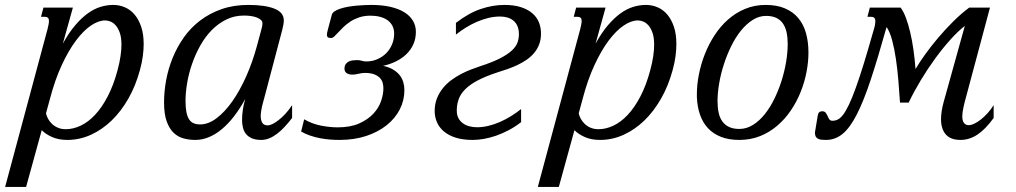

<svg xmlns="http://www.w3.org/2000/svg" viewBox="-102 -549 4066 768"><path d="M82 -95.7Q84 -85.9 89.8 -74.7Q95.7 -63.5 105.5 -54Q115.2 -44.4 129.2 -38.3Q143.1 -32.2 161.1 -32.2Q190.9 -32.2 221.2 -46.6Q251.5 -61 278.6 -90.1Q305.7 -119.1 328.9 -163.6Q352.1 -208 368.2 -268.1Q376.5 -299.3 380.1 -324.5Q383.8 -349.6 383.8 -369.6Q383.8 -398.9 377.2 -417.7Q370.6 -436.5 360.8 -447.5Q351.1 -458.5 339.8 -462.9Q328.6 -467.3 318.8 -467.3Q292 -467.3 261.7 -446.8Q231.4 -426.3 201.7 -386.5Q171.9 -346.7 144.8 -288.1Q117.7 -229.5 97.7 -153.3ZM189.5 -518.6 149.4 -374.5Q173.3 -418 198.5 -447.5Q223.6 -477.1 249 -495.4Q274.4 -513.7 300 -521.5Q325.7 -529.3 351.1 -529.3Q376 -529.3 398.2 -519.5Q420.4 -509.8 436.8 -490.2Q453.1 -470.7 462.9 -441.4Q472.7 -412.1 472.7 -373Q472.7 -350.1 469.2 -324Q465.8 -297.9 457.5 -268.1Q440.9 -206.5 411.9 -155.3Q382.8 -104 344.7 -67.1Q306.6 -30.3 261.5 -9.8Q216.3 10.7 167.5 10.7Q131.8 10.7 106 -1Q80.1 -12.7 64.9 -28.3L2.4 198.7H-81.5L88.4 -433.6Q90.8 -443.8 92.3 -451.4Q93.8 -459 93.8 -464.4Q93.8 -474.6 89.1 -478.3Q84.5 -481.9 75.7 -481.9H62L71.8 -518.6Z M640.1 -145Q640.1 -119.1 643.6 -101.1Q647 -83 654.1 -72Q661.1 -61 672.1 -56.2Q683.1 -51.3 698.7 -51.3Q731.4 -51.3 764.6 -76.4Q797.9 -101.6 827.9 -144.5Q857.9 -187.5 883.1 -244.1Q908.2 -300.8 925.3 -363.8L944.3 -434.1Q947.8 -445.8 947.8 -455.6Q947.8 -463.4 941.7 -469.2Q935.5 -475.1 925.3 -479Q915 -482.9 901.9 -484.9Q888.7 -486.8 874 -486.8Q835.4 -486.8 803.2 -470.9Q771 -455.1 744.9 -428.5Q718.8 -401.9 699.2 -366.9Q679.7 -332 666.5 -294.2Q653.3 -256.3 646.7 -217.8Q640.1 -179.2 640.1 -145ZM554.2 -139.6Q554.2 -183.1 562.7 -229Q571.3 -274.9 588.9 -318.1Q606.4 -361.3 633.8 -399.9Q661.1 -438.5 698.7 -467Q736.3 -495.6 784.4 -512.5Q832.5 -529.3 891.6 -529.3Q958 -529.3 995.6 -514.4Q1033.2 -499.5 1033.2 -467.8Q1033.2 -459.5 1031.5 -450.2Q1029.8 -440.9 1027.3 -430.7L955.1 -157.2Q953.1 -150.4 950.7 -141.4Q948.2 -132.3 946 -122.8Q943.8 -113.3 942.4 -103.3Q940.9 -93.3 940.9 -84.5Q940.9 -68.8 947 -58.1Q953.1 -47.4 969.7 -47.4Q976.1 -47.4 987.1 -52.5Q998 -57.6 1011.5 -67.9Q1024.9 -78.1 1039.1 -93.3Q1053.2 -108.4 1066.4 -128.4V-77.1Q1051.8 -58.1 1036.9 -42Q1022 -25.9 1006.6 -14.2Q991.2 -2.4 975.3 4.2Q959.5 10.7 942.9 10.7Q920.9 10.7 906 4.4Q891.1 -2 882.3 -12.7Q873.5 -23.4 869.9 -38.1Q866.2 -52.7 866.2 -68.8Q866.2 -89.8 869.6 -111.6Q873 -133.3 878.9 -152.8Q857.9 -114.7 834.7 -84.5Q811.5 -54.2 786.1 -33Q760.7 -11.7 733.9 -0.5Q707 10.7 679.2 10.7Q654.8 10.7 632.1 4.6Q609.4 -1.5 592 -18.3Q574.7 -35.2 564.5 -64.2Q554.2 -93.3 554.2 -139.6Z M1380.4 -486.3Q1355 -486.3 1335.2 -479.7Q1315.4 -473.1 1300 -463.1Q1284.7 -453.1 1272.7 -441.7Q1260.7 -430.2 1251.7 -420.2Q1242.7 -410.2 1235.6 -403.6Q1228.5 -397 1222.2 -397Q1212.9 -397 1209.2 -400.1Q1205.6 -403.3 1205.6 -409.7Q1205.6 -416.5 1209.5 -430.7L1225.1 -489.3Q1227.1 -497.6 1236.6 -503.9Q1246.1 -510.3 1260 -514.6Q1273.9 -519 1290.5 -522Q1307.1 -524.9 1324 -526.4Q1340.8 -527.8 1356.4 -528.6Q1372.1 -529.3 1383.3 -529.3Q1425.8 -529.3 1459 -521.7Q1492.2 -514.2 1514.9 -500.2Q1537.6 -486.3 1549.6 -466.3Q1561.5 -446.3 1561.5 -421.9Q1561.5 -394 1551.3 -371.6Q1541 -349.1 1523.2 -332Q1505.4 -314.9 1481.4 -303.2Q1457.5 -291.5 1430.2 -285.6Q1453.6 -280.8 1469.7 -271.2Q1485.8 -261.7 1496.1 -249Q1506.3 -236.3 1511 -220.7Q1515.6 -205.1 1515.6 -188.5Q1515.6 -147.5 1497.1 -111.3Q1478.5 -75.2 1444.6 -48.1Q1410.6 -21 1362.8 -5.1Q1314.9 10.7 1256.3 10.7Q1238.8 10.7 1218.8 9.3Q1198.7 7.8 1178.5 3.9Q1158.2 0 1138.7 -6.6Q1119.1 -13.2 1102.5 -22.9L1114.7 -71.8Q1147 -53.2 1182.4 -46.4Q1217.8 -39.6 1248.5 -39.6Q1299.8 -39.6 1334.7 -55.2Q1369.6 -70.8 1391.4 -94.2Q1413.1 -117.7 1422.4 -145Q1431.6 -172.4 1431.6 -195.8Q1431.6 -206.5 1428.7 -217.5Q1425.8 -228.5 1417.5 -237.3Q1409.2 -246.1 1394.8 -251.7Q1380.4 -257.3 1357.4 -257.3Q1345.2 -257.3 1332.3 -253.9Q1319.3 -250.5 1307.6 -250.5Q1293.9 -250.5 1284.9 -256.3Q1275.9 -262.2 1275.9 -274.4Q1275.9 -285.2 1280.5 -292Q1285.2 -298.8 1292.2 -302.5Q1299.3 -306.2 1308.1 -307.4Q1316.9 -308.6 1325.7 -308.6Q1336.4 -308.6 1345 -305.9Q1353.5 -303.2 1362.8 -303.2Q1387.2 -303.2 1407.7 -312.3Q1428.2 -321.3 1443.1 -336.4Q1458 -351.6 1466.3 -371.8Q1474.6 -392.1 1474.6 -414.6Q1474.6 -432.6 1467.3 -446.3Q1460 -460 1447.3 -468.8Q1434.6 -477.5 1417.5 -481.9Q1400.4 -486.3 1380.4 -486.3Z M1817.4 -283.7Q1867.2 -299.8 1897.7 -315.4Q1928.2 -331.1 1945.1 -346.7Q1961.9 -362.3 1967.8 -378.4Q1973.6 -394.5 1973.6 -412.6Q1973.6 -430.7 1968 -444.1Q1962.4 -457.5 1952.1 -466.1Q1941.9 -474.6 1928.2 -478.8Q1914.6 -482.9 1898.4 -482.9Q1875 -482.9 1851.8 -477.3Q1828.6 -471.7 1805.9 -461.9Q1783.2 -452.1 1762 -439Q1740.7 -425.8 1721.7 -410.6V-457.5Q1772.5 -496.6 1820.6 -512.9Q1868.7 -529.3 1915.5 -529.3Q1953.6 -529.3 1981.2 -520.5Q2008.8 -511.7 2026.9 -496.3Q2044.9 -481 2053.5 -460.2Q2062 -439.5 2062 -415Q2062 -390.1 2054.4 -370.8Q2046.9 -351.6 2033.9 -336.4Q2021 -321.3 2003.9 -309.6Q1986.8 -297.9 1967.5 -288.8Q1948.2 -279.8 1928 -272.7Q1907.7 -265.6 1888.7 -259.8Q1840.8 -244.1 1809.3 -227.5Q1777.8 -210.9 1759 -192.1Q1740.2 -173.3 1732.7 -152.1Q1725.1 -130.9 1725.1 -106.9Q1725.1 -87.9 1732.4 -75.2Q1739.7 -62.5 1751.2 -54.7Q1762.7 -46.9 1777.1 -43.5Q1791.5 -40 1805.7 -40Q1829.1 -40 1852.3 -45.7Q1875.5 -51.3 1898.2 -61.3Q1920.9 -71.3 1942.1 -84.5Q1963.4 -97.7 1982.4 -112.8V-60.5Q1959 -42 1933.3 -28.6Q1907.7 -15.1 1882.6 -6.3Q1857.4 2.4 1833.5 6.6Q1809.6 10.7 1789.1 10.7Q1749.5 10.7 1720.9 1.7Q1692.4 -7.3 1673.6 -23.2Q1654.8 -39.1 1645.8 -60.1Q1636.7 -81.1 1636.7 -104.5Q1636.7 -132.8 1645.8 -155.5Q1654.8 -178.2 1669.7 -196.5Q1684.6 -214.8 1703.6 -228.8Q1722.7 -242.7 1742.7 -253.2Q1762.7 -263.7 1782.2 -271Q1801.8 -278.3 1817.4 -283.7Z M2212.9 -95.7Q2214.8 -85.9 2220.7 -74.7Q2226.6 -63.5 2236.3 -54Q2246.1 -44.4 2260 -38.3Q2273.9 -32.2 2292 -32.2Q2321.8 -32.2 2352.1 -46.6Q2382.3 -61 2409.4 -90.1Q2436.5 -119.1 2459.7 -163.6Q2482.9 -208 2499 -268.1Q2507.3 -299.3 2511 -324.5Q2514.6 -349.6 2514.6 -369.6Q2514.6 -398.9 2508.1 -417.7Q2501.5 -436.5 2491.7 -447.5Q2481.9 -458.5 2470.7 -462.9Q2459.5 -467.3 2449.7 -467.3Q2422.9 -467.3 2392.6 -446.8Q2362.3 -426.3 2332.5 -386.5Q2302.7 -346.7 2275.6 -288.1Q2248.5 -229.5 2228.5 -153.3ZM2320.3 -518.6 2280.3 -374.5Q2304.2 -418 2329.3 -447.5Q2354.5 -477.1 2379.9 -495.4Q2405.3 -513.7 2430.9 -521.5Q2456.5 -529.3 2481.9 -529.3Q2506.8 -529.3 2529.1 -519.5Q2551.3 -509.8 2567.6 -490.2Q2584 -470.7 2593.8 -441.4Q2603.5 -412.1 2603.5 -373Q2603.5 -350.1 2600.1 -324Q2596.7 -297.9 2588.4 -268.1Q2571.8 -206.5 2542.7 -155.3Q2513.7 -104 2475.6 -67.1Q2437.5 -30.3 2392.3 -9.8Q2347.2 10.7 2298.3 10.7Q2262.7 10.7 2236.8 -1Q2210.9 -12.7 2195.8 -28.3L2133.3 198.7H2049.3L2219.2 -433.6Q2221.7 -443.8 2223.1 -451.4Q2224.6 -459 2224.6 -464.4Q2224.6 -474.6 2220 -478.3Q2215.3 -481.9 2206.5 -481.9H2192.9L2202.6 -518.6Z M2685.5 -172.4Q2685.5 -210 2693.6 -251.2Q2701.7 -292.5 2717.3 -332.3Q2732.9 -372.1 2756.1 -407.7Q2779.3 -443.4 2809.8 -470.5Q2840.3 -497.6 2878.2 -513.4Q2916 -529.3 2960.9 -529.3Q3005.4 -529.3 3037.6 -515.6Q3069.8 -502 3090.8 -477.1Q3111.8 -452.1 3121.8 -417Q3131.8 -381.8 3131.8 -338.9Q3131.8 -301.3 3124 -260.7Q3116.2 -220.2 3100.6 -181.2Q3085 -142.1 3061.5 -107.4Q3038.1 -72.8 3007.3 -46.4Q2976.6 -20 2938.5 -4.6Q2900.4 10.7 2855 10.7Q2813 10.7 2782 -1.5Q2751 -13.7 2730 -36.1Q2709 -58.6 2698 -90.3Q2687 -122.1 2685.5 -161.1ZM2962.4 -485.4Q2934.1 -485.4 2908.7 -469.2Q2883.3 -453.1 2861.8 -426.5Q2840.3 -399.9 2823 -364.7Q2805.7 -329.6 2793.5 -291.7Q2781.2 -253.9 2774.7 -215.6Q2768.1 -177.2 2768.1 -144Q2768.1 -119.1 2772.5 -98.6Q2776.9 -78.1 2787.1 -63.7Q2797.4 -49.3 2814 -41.3Q2830.6 -33.2 2855.5 -33.2Q2883.8 -33.2 2909.4 -49.1Q2935.1 -64.9 2956.5 -91.6Q2978 -118.2 2995.1 -153.1Q3012.2 -188 3024.2 -225.8Q3036.1 -263.7 3042.5 -301.8Q3048.8 -339.8 3048.8 -373.5Q3048.8 -398.4 3044.4 -419.2Q3040 -439.9 3030 -454.6Q3020 -469.2 3003.4 -477.3Q2986.8 -485.4 2962.4 -485.4Z M3444.3 -440.9Q3409.7 -317.4 3381.3 -231.4Q3353 -145.5 3325.4 -91.6Q3297.9 -37.6 3268.3 -13.4Q3238.8 10.7 3202.1 10.7Q3191.4 10.7 3183.1 9.8Q3174.8 8.8 3169.2 5.6Q3163.6 2.4 3160.6 -3.4Q3157.7 -9.3 3157.7 -19L3168.9 -86.4Q3170.4 -96.2 3175 -100.1Q3179.7 -104 3186.5 -104Q3196.3 -104 3200.7 -98.1Q3205.1 -92.3 3208.3 -85Q3211.4 -77.6 3215.3 -71.8Q3219.2 -65.9 3228 -65.9Q3238.8 -65.9 3249.3 -71Q3259.8 -76.2 3270.8 -90.6Q3281.7 -105 3293.9 -130.6Q3306.2 -156.2 3321 -197.3Q3335.9 -238.3 3353.8 -296.4Q3371.6 -354.5 3394 -433.6Q3397 -443.4 3398.2 -450.9Q3399.4 -458.5 3399.4 -463.9Q3399.4 -474.6 3394.5 -478.3Q3389.6 -481.9 3380.9 -481.9H3367.7L3377.4 -518.6H3500.5Q3512.2 -502.9 3521.7 -477.5Q3531.2 -452.1 3538.8 -419.9Q3546.4 -387.7 3551.8 -350.1Q3557.1 -312.5 3560.1 -272.9Q3575.2 -298.8 3598.9 -331.8Q3622.6 -364.7 3651.1 -398.4Q3679.7 -432.1 3711.4 -463.6Q3743.2 -495.1 3774.9 -518.6H3857.9L3761.2 -157.2Q3759.3 -150.4 3756.8 -140.9Q3754.4 -131.3 3752.2 -121.3Q3750 -111.3 3748.5 -101.6Q3747.1 -91.8 3747.1 -84.5Q3747.1 -65.4 3754.2 -56.9Q3761.2 -48.3 3772.5 -48.3Q3782.7 -48.3 3795.9 -54.7Q3809.1 -61 3822.5 -71.8Q3835.9 -82.5 3849.1 -97.2Q3862.3 -111.8 3872.6 -128.4V-77.1Q3839.8 -31.7 3807.6 -10.5Q3775.4 10.7 3740.2 10.7Q3700.7 10.7 3681.4 -11Q3662.1 -32.7 3662.1 -72.8Q3662.1 -102.1 3672.4 -140.1L3757.3 -445.3Q3731 -425.3 3700.2 -391.1Q3669.4 -356.9 3638.9 -315.2Q3608.4 -273.4 3580.8 -227.5Q3553.2 -181.6 3532.7 -138.7H3498Q3495.1 -181.2 3491.5 -226.3Q3487.8 -271.5 3481.7 -312.7Q3475.6 -354 3466.6 -387.9Q3457.5 -421.9 3444.3 -440.9Z"/></svg>

Font: Arian Grqi
Style: Italic
Weight: 400
Italic angle: -15°
Designer: Ruben Hakobyan (Tarumian)
Foundry: Ruben Hakobyan (Tarumian)
Version: Version 1.002